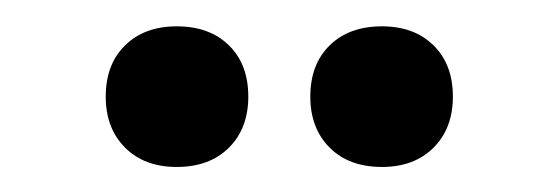

<svg xmlns="http://www.w3.org/2000/svg" viewBox="-20 -554 431 148"><path d="M116.2 -425.3Q91.3 -425.3 76.4 -440.2Q61.5 -455.1 61.5 -479.5Q61.5 -504.4 76.4 -519Q91.3 -533.7 116.2 -533.7Q141.6 -533.7 156.5 -519Q171.4 -504.4 171.4 -479.5Q171.4 -455.1 156.5 -440.2Q141.6 -425.3 116.2 -425.3ZM274.4 -425.3Q249 -425.3 234.1 -440.2Q219.2 -455.1 219.2 -479.5Q219.2 -504.4 234.1 -519Q249 -533.7 274.4 -533.7Q299.3 -533.7 314.2 -519Q329.1 -504.4 329.1 -479.5Q329.1 -455.1 314.2 -440.2Q299.3 -425.3 274.4 -425.3Z"/></svg>

Font: Markazi Text SemiBold
Style: Regular
Weight: 600
Designer: Borna Izadpanah (Arabic designer), Fiona Ross (Arabic design director) and Florian Runge (Latin designer)
Foundry: Borna Izadpanah and Florian Runge
Version: Version 1.001; ttfautohint (v1.8.3)